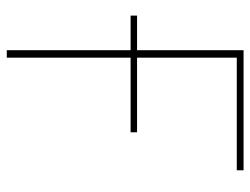

<svg xmlns="http://www.w3.org/2000/svg" viewBox="-106 -632 738 566"><g transform="rotate(90 263.0 -349.0)"><path d="M128 0V-365H26V-384H128V-698H482V-678H150V-384H370V-365H150V0Z"/></g></svg>

Font: IBM Plex Sans Thin
Style: Regular
Weight: 250
Designer: Mike Abbink, Paul van der Laan, Pieter van Rosmalen
Foundry: Bold Monday
Version: Version 3.201